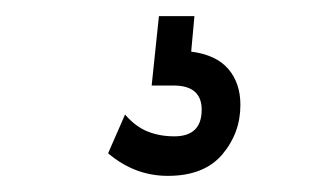

<svg xmlns="http://www.w3.org/2000/svg" viewBox="-20 -20 390 238"><path d="M188 198Q147 198 114 170L135 122Q148 137 163 143Q178 149 196 149Q230 149 230 116Q230 86 195 86H168L177 0H221L217 44Q248 48 263 65.5Q278 83 278 110Q278 145 255.5 171.5Q233 198 188 198Z"/></svg>

Font: Inconsolata ExtraCondensed Medium
Style: Regular
Weight: 500
Width: 2
Monospace: yes
Designer: Raph Levien, Cyreal, Brenton Simpson
Foundry: Raph Levien, Cyreal, Google
Version: Version 3.001; ttfautohint (v1.8.2.53-6de2)